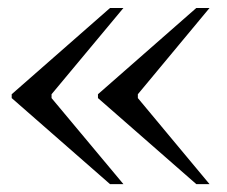

<svg xmlns="http://www.w3.org/2000/svg" viewBox="-20 -469 578 489"><path d="M260.3 0 9.8 -219.2V-229L260.3 -448.7H294.4L111.3 -229V-219.2L294.4 0ZM480 0 229.5 -219.2V-229L480 -448.7H513.7L331.1 -229V-219.2L513.7 0Z"/></svg>

Font: Happy Times at the IKOB
Style: Regular
Weight: 400
Designer: Lucas Le Bihan
Foundry: Lucas Le Bihan
Version: Version 1.000;PS 1.0;hotconv 1.0.88;makeotf.lib2.5.647800